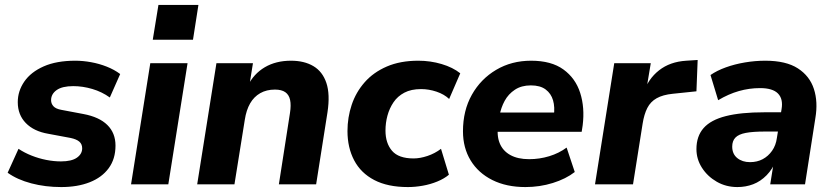

<svg xmlns="http://www.w3.org/2000/svg" viewBox="-20 -747 3376 778"><path d="M228 11Q164 11 107 -4Q50 -19 11 -47L55 -144Q79 -128 108 -116.5Q137 -105 167.5 -99Q198 -93 227 -93Q270 -93 291.5 -108Q313 -123 313 -146Q313 -163 301.5 -173Q290 -183 266 -188L175 -205Q117 -215 84.5 -248.5Q52 -282 52 -333Q52 -378 78.5 -416.5Q105 -455 157 -478Q209 -501 285 -501Q316 -501 349 -495Q382 -489 412.5 -477Q443 -465 467 -447L425 -352Q393 -375 354 -386.5Q315 -398 277 -398Q232 -398 209.5 -382Q187 -366 187 -341Q187 -327 196.5 -316.5Q206 -306 228 -302L318 -285Q382 -273 415 -240.5Q448 -208 448 -157Q448 -103 420.5 -65.5Q393 -28 343.5 -8.5Q294 11 228 11Z M599 -586 622 -727H784L762 -586ZM511 0 589 -491H740L662 0Z M779 0 857 -491H1005L990 -398H983Q1008 -448 1053 -474.5Q1098 -501 1159 -501Q1213 -501 1250 -479Q1287 -457 1302.5 -411Q1318 -365 1307 -292L1261 0H1110L1155 -289Q1160 -321 1155.5 -342Q1151 -363 1136 -373.5Q1121 -384 1094 -384Q1060 -384 1034.5 -369.5Q1009 -355 993.5 -328Q978 -301 972 -262L930 0Z M1633 11Q1551 11 1496.5 -17.5Q1442 -46 1415 -97.5Q1388 -149 1388 -216Q1388 -271 1405 -322Q1422 -373 1457.5 -413.5Q1493 -454 1547.5 -477.5Q1602 -501 1675 -501Q1724 -501 1769.5 -487.5Q1815 -474 1845 -450L1800 -346Q1780 -365 1749 -375.5Q1718 -386 1686 -386Q1646 -386 1618.5 -371.5Q1591 -357 1574.5 -332.5Q1558 -308 1550 -278.5Q1542 -249 1542 -218Q1542 -167 1568.5 -136Q1595 -105 1656 -105Q1682 -105 1712 -115Q1742 -125 1767 -144L1799 -39Q1780 -23 1752 -11.5Q1724 0 1693 5.5Q1662 11 1633 11Z M2109 11Q2032 11 1975 -17.5Q1918 -46 1887 -97Q1856 -148 1856 -215Q1856 -299 1892 -363Q1928 -427 1990.5 -464Q2053 -501 2132 -501Q2214 -501 2263 -465.5Q2312 -430 2331 -370.5Q2350 -311 2341 -239L2337 -213H1978L1989 -291H2240L2224 -277Q2229 -313 2221 -340.5Q2213 -368 2191 -384.5Q2169 -401 2131 -401Q2093 -401 2066.5 -383.5Q2040 -366 2025 -338.5Q2010 -311 2004 -278L1999 -243Q1992 -199 2004.5 -167.5Q2017 -136 2047.5 -119Q2078 -102 2124 -102Q2166 -102 2205.5 -114Q2245 -126 2276 -149L2309 -50Q2273 -22 2220 -5.5Q2167 11 2109 11Z M2391 0 2469 -491H2617L2597 -371H2588Q2606 -427 2650.5 -462Q2695 -497 2761 -501L2807 -504L2802 -377L2706 -367Q2666 -363 2641 -349Q2616 -335 2603 -309.5Q2590 -284 2584 -246L2545 0Z M2968 11Q2922 11 2884.5 -10.5Q2847 -32 2824.5 -67Q2802 -102 2802 -143Q2802 -195 2831 -228Q2860 -261 2921 -276.5Q2982 -292 3077 -292H3156L3144 -214H3080Q3031 -214 3002 -208.5Q2973 -203 2960 -189.5Q2947 -176 2947 -153Q2947 -123 2967.5 -106.5Q2988 -90 3019 -90Q3048 -90 3070.5 -102Q3093 -114 3108.5 -136Q3124 -158 3128 -188L3147 -305Q3154 -346 3132.5 -368Q3111 -390 3060 -390Q3016 -390 2974 -378Q2932 -366 2890 -341L2859 -443Q2885 -461 2921 -474Q2957 -487 2998.5 -494Q3040 -501 3081 -501Q3165 -501 3213 -470Q3261 -439 3278 -386.5Q3295 -334 3284 -269L3242 0H3101L3117 -100H3126Q3111 -62 3086.5 -37Q3062 -12 3032 -0.5Q3002 11 2968 11Z"/></svg>

Font: Nunito Sans 12pt ExtraBold
Style: Italic
Weight: 800
Italic angle: -9°
Designer: Vernon Adams
Foundry: Vernon Adams
Version: Version 3.101;gftools[0.9.27]